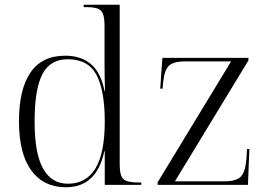

<svg xmlns="http://www.w3.org/2000/svg" viewBox="-20 -780 1135 810"><path d="M258 10Q164 10 112 -61Q60 -132 60 -268Q60 -403 108.5 -474Q157 -545 255 -545Q393 -545 421 -396H423Q422 -424 421.5 -456.5Q421 -489 421 -517Q421 -545 421 -561V-672Q421 -720 406 -735Q391 -750 346 -750H333V-760H485V-86Q485 -39 500.5 -24.5Q516 -10 565 -10H576V0H422V-142H420Q388 10 258 10ZM268 -5Q422 -6 422 -267Q422 -398 387 -464Q352 -530 266 -530Q191 -530 158.5 -466.5Q126 -403 126 -267Q126 -131 162.5 -67.5Q199 -4 268 -5ZM645 0V-11L955 -521H762Q711 -521 692 -502Q673 -483 668 -431L666 -406H656L665 -536H1028V-525L718 -15H927Q978 -15 997 -36Q1016 -57 1020 -114L1022 -151H1032L1026 0Z"/></svg>

Font: Noto Serif Display Light
Style: Regular
Weight: 300
Designer: Monotype Design Team
Foundry: Monotype Imaging Inc.
Version: Version 2.009